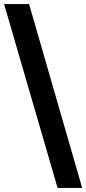

<svg xmlns="http://www.w3.org/2000/svg" viewBox="-27 -830 421 937"><path d="M-7 -810H115L374 87H254Z"/></svg>

Font: Bitter Thin ExtraBold
Style: Regular
Weight: 800
Version: Version 3.020